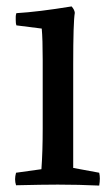

<svg xmlns="http://www.w3.org/2000/svg" viewBox="-20 -574 350 598"><path d="M208 -372V-51L289 -36Q290 -31 290.5 -27Q291 -23 291 -18Q291 -13 290.5 -7.5Q290 -2 289 4Q226 1 160 1Q137 1 104.5 1.5Q72 2 30 3Q27 -6 27 -16Q27 -25 30 -36L109 -47Q111 -75 112 -106.5Q113 -138 113 -174V-387Q113 -453 110 -485L31 -495Q29 -500 29 -512Q29 -517 29 -522Q29 -527 31 -533Q99 -537 203 -554Q212 -544 213 -534Q208 -506 208 -372Z"/></svg>

Font: Adamina
Style: Regular
Weight: 400
Designer: Cyreal (www.cyreal.org)
Foundry: Cyreal
Version: Version 1.011